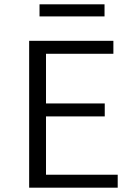

<svg xmlns="http://www.w3.org/2000/svg" viewBox="-20 -869 623 889"><path d="M115 0ZM525 -60V0H115V-680H505V-620H193V-390H465V-330H193V-60ZM163 -849H464V-793H163Z"/></svg>

Font: Martel Sans Light
Style: Regular
Weight: 300
Designer: Dan Reynolds and Mathieu Réguer
Foundry: Dan Reynolds and Mathieu Réguer
Version: Version 1.002; ttfautohint (v1.1) -l 5 -r 5 -G 72 -x 0 -D la